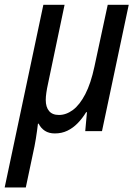

<svg xmlns="http://www.w3.org/2000/svg" viewBox="-59 -558 582 817"><path d="M-39.1 239.7 125.5 -537.6H215.8L145.5 -202.6Q140.6 -180.7 138.2 -163.3Q135.7 -146 135.7 -132.8Q135.7 -102.5 149.7 -85.7Q163.6 -68.8 191.9 -68.8Q222.7 -68.8 251.5 -90.3Q280.3 -111.8 304 -157.5Q327.6 -203.1 342.8 -274.4L399.4 -537.6H488.8L375 0H303.7L311 -80.6H307.6Q291.5 -54.2 271.5 -33.7Q251.5 -13.2 227.5 -1.7Q203.6 9.8 174.3 9.8Q149.4 9.8 132.3 -1.2Q115.2 -12.2 105.5 -31.7H102.5Q101.1 -18.6 98.6 -1.5Q96.2 15.6 93.5 32.7Q90.8 49.8 87.9 64L50.8 239.7Z"/></svg>

Font: Open Sans SemiCondensed Medium
Style: Italic
Weight: 500
Width: 4
Italic angle: -12°
Designer: Monotype Design Team
Foundry: Monotype Imaging Inc.
Version: Version 3.000